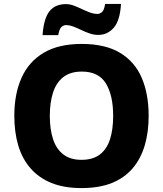

<svg xmlns="http://www.w3.org/2000/svg" viewBox="-20 -949 832 979"><path d="M738 -358Q738 -275 718 -207.5Q698 -140 656.5 -91Q615 -42 550.5 -16Q486 10 395 10Q307 10 242.5 -16Q178 -42 135.5 -91Q93 -140 73 -207.5Q53 -275 53 -359Q53 -470 90 -552.5Q127 -635 203 -680Q279 -725 397 -725Q516 -725 591.5 -680Q667 -635 702.5 -552.5Q738 -470 738 -358ZM234 -358Q234 -290 250.5 -239.5Q267 -189 303 -161.5Q339 -134 395 -134Q454 -134 489.5 -161.5Q525 -189 541 -239Q557 -289 557 -358Q557 -463 520 -523.5Q483 -584 397 -584Q339 -584 303 -556Q267 -528 250.5 -477.5Q234 -427 234 -358ZM197 -770Q200 -813 209 -843.5Q218 -874 233 -892.5Q248 -911 269 -919.5Q290 -928 316 -928Q336 -928 356 -920.5Q376 -913 397 -903Q418 -893 438 -885.5Q458 -878 478 -878Q488 -878 499.5 -887Q511 -896 516 -929H597Q592 -844 560 -807.5Q528 -771 481 -771Q459 -771 437 -778.5Q415 -786 394.5 -796Q374 -806 354 -813.5Q334 -821 316 -821Q305 -821 294 -812Q283 -803 277 -770Z"/></svg>

Font: Noto Sans Hebrew Thin ExtraBold
Style: Regular
Weight: 800
Version: Version 3.001